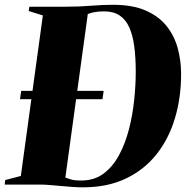

<svg xmlns="http://www.w3.org/2000/svg" viewBox="-42 -771 777 802"><path d="M80.5 -743H235.5Q289 -743 337.8 -747Q386.5 -751 430 -751Q511.5 -751 566.5 -727Q621.5 -703 654 -662Q686.5 -621 700.5 -569.2Q714.5 -517.5 714.5 -461.5Q714.5 -364 689.2 -278.5Q664 -193 612.8 -127.8Q561.5 -62.5 484.5 -25.5Q407.5 11.5 304 11.5Q283.5 11.5 259.5 9.8Q235.5 8 211.2 5.8Q187 3.5 165.5 1.8Q144 0 128 0H-22.5L-20 -19L45 -36L137 -706.5L78 -725ZM229 -14.5 183.5 -39.5Q211.5 -36.5 225.5 -31.2Q239.5 -26 254 -21.5Q268.5 -17 298 -17Q352 -17 390.8 -46Q429.5 -75 455.5 -123.5Q481.5 -172 496.8 -231.5Q512 -291 518.5 -353.2Q525 -415.5 525 -470.5Q525 -530.5 518.8 -577.5Q512.5 -624.5 497.8 -657Q483 -689.5 457.5 -706.5Q432 -723.5 393 -723.5Q368 -723.5 352 -720.2Q336 -717 326 -712.8Q316 -708.5 309 -705L327 -729ZM41.5 -356.5 46.5 -391.5H391L386 -356.5Z"/></svg>

Font: Merriweather 144pt Black
Style: Italic
Weight: 900
Italic angle: -7.8°
Version: Version 2.101